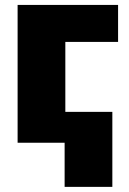

<svg xmlns="http://www.w3.org/2000/svg" viewBox="-20 -565 510 760"><path d="M424.7 174.7H235.8V0H49.7V-545.5H447.4V-399.1H238.6V-122.2H424.7Z"/></svg>

Font: Linik Sans Black
Style: Regular
Weight: 900
Designer: Fonts by Rasmus Andersson / Changes by Cristiano Sobral with parts from Marc Monis
Foundry: rsms
Version: Version 3.020; ttfautohint (v1.6)